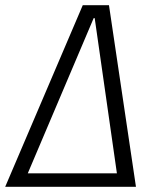

<svg xmlns="http://www.w3.org/2000/svg" viewBox="-49 -720 590 740"><path d="M270 -700H371L475 0H409L316 -650H312L36 0H-29ZM43 -52H417L409 0H36Z"/></svg>

Font: Pathway Extreme SemiCondensed ExtraLight
Style: Italic
Weight: 250
Width: 4
Italic angle: -8°
Version: Version 1.001;gftools[0.9.26]